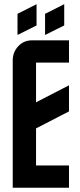

<svg xmlns="http://www.w3.org/2000/svg" viewBox="-20 -885 375 905"><path d="M192.4 -819.8 282.7 -865.2V-765.1L192.4 -720.2ZM62.5 -819.8 152.3 -865.2V-765.1L62.5 -720.2ZM305.2 -589.8H149.9V-402.8L305.2 -482.9V-359.9L149.9 -279.8V-105H305.2V0H40V-600.1Q40 -639.6 66.4 -667.5Q92.3 -694.8 129.9 -694.8H305.2Z"/></svg>

Font: Horta
Style: Regular
Weight: 600
Width: 3
Version: Version 0.11